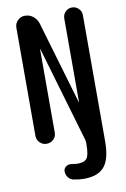

<svg xmlns="http://www.w3.org/2000/svg" viewBox="-103 -789 706 1080"><g transform="rotate(-10 250.0 -249.5)"><path d="M59.6 -54.7V-672.9Q59.6 -696.3 76.7 -713.4Q93.8 -730.5 117.2 -730.5H119.1Q144.5 -730.5 164.1 -715.3Q183.6 -700.2 192.4 -675.8L332 -201.2Q332 -200.2 334 -200.2V-201.2V-676.8Q334 -699.2 349.6 -714.8Q365.2 -730.5 387.2 -730.5Q409.2 -730.5 424.8 -714.8Q440.4 -699.2 440.4 -676.8V43Q440.4 143.6 404.3 187Q368.2 230.5 287.1 230.5Q261.7 230.5 230.5 224.6Q211.9 221.7 199.2 206.5Q186.5 191.4 186.5 169.9Q186.5 154.3 200.2 144Q213.9 133.8 231.4 136.7Q257.8 140.6 263.7 140.6Q305.7 140.6 319.8 121.6Q334 102.5 334 40V34.2Q334 22.5 332 16.6L171.9 -529.3Q171.9 -530.3 169.9 -530.3V-529.3V-54.7Q169.9 -31.2 153.8 -15.6Q137.7 0 114.7 0Q91.8 0 75.7 -16.1Q59.6 -32.2 59.6 -54.7Z"/></g></svg>

Font: Rounded Mgen+ 1mn medium
Style: Regular
Weight: 500
Designer: [Source Han Sans]
Ryoko NISHIZUKA  (kana & ideographs); Paul D. Hunt (Latin, Greek & Cyrillic); Wenlong ZHANG  (bopomofo
Version: Version 1.059.20150602